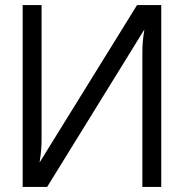

<svg xmlns="http://www.w3.org/2000/svg" viewBox="-20 -742 730 762"><path d="M167 0 553 -625C547 -586 545 -568 545 -529V0H620V-722H524L137 -97C143 -136 145 -154 145 -193V-722H70V0Z"/></svg>

Font: Perun Light
Style: Regular
Weight: 300
Foundry: Copyright (c) Stefan Peev, Context Ltd, 2016
Version: Version 1.089